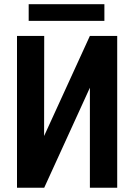

<svg xmlns="http://www.w3.org/2000/svg" viewBox="-20 -879 640 899"><path d="M400.9 -710.9 186.5 -242.2 187 -710.9H59.6V0H187L400.9 -468.3V0H528.8V-710.9ZM468.8 -781.2V-859.4H114.3V-781.2Z"/></svg>

Font: Roboto Mono SemiBold
Style: Regular
Weight: 600
Monospace: yes
Designer: Google
Version: Version 3.000